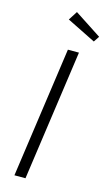

<svg xmlns="http://www.w3.org/2000/svg" viewBox="-134 -927 550 973"><g transform="rotate(15 141.5 -440.5)"><path d="M205 -685 108 0H50L147 -685ZM142 -881 283 -789 263 -759 112 -834Z"/></g></svg>

Font: Fira Sans Extra Condensed Light
Style: Italic
Weight: 300
Width: 3
Italic angle: -8°
Designer: Carrois Corporate & Edenspiekermann AG
Foundry: Carrois Corporate GbR & Edenspiekermann AG
Version: Version 4.203